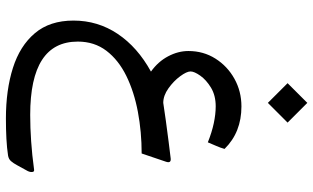

<svg xmlns="http://www.w3.org/2000/svg" viewBox="-227 -523 1070 656"><g transform="rotate(90 308.0 -195.0)"><path d="M331.5 -710 264.2 -642.6 331.5 -575.2 398.9 -642.6ZM372.6 236.8Q247.1 236.8 184.6 196.3Q122.1 155.8 122.1 74.2Q122.1 17.6 153.6 -23.7Q185.1 -64.9 239.3 -91.6Q293.5 -118.2 362.1 -131.1Q430.7 -144 504.4 -144L532.7 -227.5Q535.6 -236.3 532.7 -240.2Q529.8 -244.1 521.5 -243.2Q499.5 -240.7 463.9 -236.1Q428.2 -231.4 392.1 -226.6Q356 -221.7 331.5 -217.8Q306.6 -217.8 281.7 -235.6Q256.8 -253.4 240.5 -275.6Q224.1 -297.9 224.1 -311Q224.1 -323.7 238.5 -344.2Q252.9 -364.7 279.5 -380.9Q306.2 -397 343.3 -397Q370.1 -397 401.1 -390.4Q432.1 -383.8 466.3 -370.1Q471.7 -383.3 478.3 -398.2Q484.9 -413.1 488.8 -427.2Q432.1 -484.9 343.8 -484.9Q292 -484.9 249 -460.9Q206.1 -437 180.2 -396Q154.3 -355 154.3 -303.7Q154.3 -268.6 172.4 -234.4Q190.4 -200.2 224.6 -175.8Q141.1 -129.9 95.7 -62Q50.3 5.9 50.3 88.9Q50.3 169.9 93.5 220.9Q136.7 272 212.2 295.9Q287.6 319.8 384.8 319.8Q422.4 319.8 454.1 318.1Q485.8 316.4 511.2 312.5Q523.4 310.5 530.5 302.5Q537.6 294.4 544.9 280.8L564.5 245.1Q566.9 240.2 567.6 235.1Q568.4 230 566.7 226.3Q564.9 222.7 559.1 223.6Q508.8 230.5 462.4 233.6Q416 236.8 372.6 236.8Z"/></g></svg>

Font: Sahel VF Regular
Style: Regular
Weight: 400
Foundry: Saber Rastikerdar (saber.rastikerdar@gmail.com)
Version: Version 3.4.0